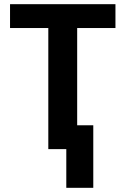

<svg xmlns="http://www.w3.org/2000/svg" viewBox="-20 -713 600 918"><path d="M297 185V0H211V-579H28V-693H532V-579H349V-114H426V185Z"/></svg>

Font: Ubuntu Sans Mono
Style: Bold
Weight: 700
Monospace: yes
Designer: Dalton Maag Ltd
Foundry: Dalton Maag Ltd
Version: Version 1.006